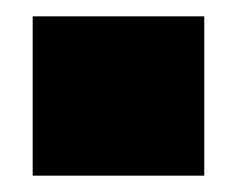

<svg xmlns="http://www.w3.org/2000/svg" viewBox="-20 -436 290 235"><path d="M230 -221H20V-416H230Z"/></svg>

Font: Blinker Black
Style: Regular
Weight: 900
Designer: Juergen Huber
Foundry: supertype
Version: Version 1.017;hotconv 1.0.117;makeotfexe 2.5.65602